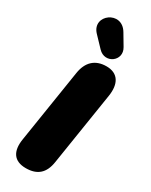

<svg xmlns="http://www.w3.org/2000/svg" viewBox="-239 -973 808 1030"><g transform="rotate(30 164.5 -458.0)"><path d="M128 10C199 10 238 -25 249 -97L320 -548C333 -628 304 -680 231 -680C160 -680 119 -639 108 -567L37 -116C24 -36 54 10 128 10ZM98 -805 158 -742C212 -685 298 -748 258 -815L217 -884C158 -984 23 -884 98 -805Z"/></g></svg>

Font: SN Pro Black
Style: Italic
Weight: 900
Italic angle: -9°
Designer: Tobias Whetton
Foundry: Supernotes
Version: Version 1.001;Glyphs 3.2 (3249)